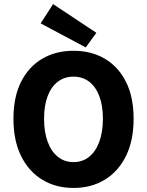

<svg xmlns="http://www.w3.org/2000/svg" viewBox="-20 -914 724 946"><path d="M342 12Q254.2 12 187.6 -28.9Q120.9 -69.9 83.5 -146.1Q46.2 -222.3 46.2 -328.9Q46.2 -435.4 83.5 -510.2Q120.9 -584.9 187.6 -624.3Q254.2 -663.8 342 -663.8Q430.3 -663.8 497 -624.3Q563.6 -584.9 601 -510.2Q638.3 -435.4 638.3 -328.9Q638.3 -222.3 601 -146.1Q563.6 -69.9 497 -28.9Q430.3 12 342 12ZM342 -115.3Q386.8 -115.3 419.2 -141.5Q451.7 -167.6 469.3 -215.7Q487 -263.7 487 -328.9Q487 -394 469.3 -440.4Q451.7 -486.7 419.2 -511.6Q386.8 -536.4 342 -536.4Q297.8 -536.4 265.1 -511.6Q232.4 -486.7 214.8 -440.4Q197.1 -394 197.1 -328.9Q197.1 -263.7 214.8 -215.7Q232.4 -167.6 265.1 -141.5Q297.8 -115.3 342 -115.3ZM402.4 -680.3 180.4 -798.9 241.6 -893.8 454.6 -752.4Z"/></svg>

Font: Source Sans Variable
Style: Regular
Weight: 200
Designer: Paul D. Hunt
Foundry: Adobe Systems Incorporated
Version: Version 3.006;hotconv 1.0.111;makeotfexe 2.5.65597